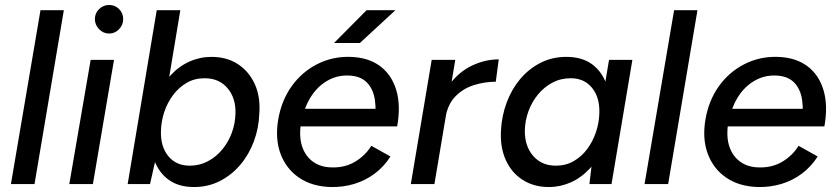

<svg xmlns="http://www.w3.org/2000/svg" viewBox="-20 -741 3370 773"><path d="M24 0 143 -700H237L119 0Z M259 0 345 -500H439L354 0ZM419 -606Q396 -606 379 -623.5Q362 -641 362 -664Q362 -688 379 -704.5Q396 -721 419 -721Q443 -721 459.5 -704.5Q476 -688 476 -664Q476 -641 459.5 -623.5Q443 -606 419 -606Z M494 0 611 -700H706L605 -93L584 0ZM831 -512Q893 -512 937.5 -483Q982 -454 1005.5 -403Q1029 -352 1024 -284Q1022 -225 1002 -171.5Q982 -118 947 -77Q912 -36 865 -12Q818 12 761 12Q700 12 660 -16.5Q620 -45 601 -96Q582 -147 586 -214Q589 -287 610 -343Q631 -399 665.5 -436.5Q700 -474 742.5 -493Q785 -512 831 -512ZM804 -426Q763 -426 731.5 -407.5Q700 -389 677 -358.5Q654 -328 641.5 -290.5Q629 -253 628 -214Q626 -151 657.5 -112.5Q689 -74 744 -74Q784 -74 817.5 -92Q851 -110 875.5 -140Q900 -170 913.5 -207Q927 -244 928 -284Q930 -346 896 -386Q862 -426 804 -426Z M1312 12Q1237 10 1185 -25Q1133 -60 1110 -120.5Q1087 -181 1100 -259Q1113 -336 1154 -393.5Q1195 -451 1256.5 -482.5Q1318 -514 1390 -512Q1463 -510 1510 -475Q1557 -440 1575.5 -378Q1594 -316 1579 -232H1486Q1496 -292 1489.5 -337.5Q1483 -383 1456.5 -409.5Q1430 -436 1381 -437Q1334 -438 1294.5 -414Q1255 -390 1229 -347Q1203 -304 1192 -247Q1183 -191 1196.5 -151Q1210 -111 1241.5 -89Q1273 -67 1318 -67Q1370 -66 1410.5 -90.5Q1451 -115 1475 -154L1552 -111Q1526 -70 1488.5 -42Q1451 -14 1406 -0.5Q1361 13 1312 12ZM1159 -232 1166 -303H1533L1527 -232ZM1325 -568 1456 -700H1572L1429 -568Z M1634 0 1718 -500H1813L1729 0ZM1737 -269Q1751 -350 1790 -401.5Q1829 -453 1881.5 -477.5Q1934 -502 1988 -502L1976 -412Q1932 -412 1888.5 -398.5Q1845 -385 1814 -353.5Q1783 -322 1774 -270Z M2353 0 2364 -93 2432 -500H2526L2442 0ZM2190 12Q2129 12 2084 -17Q2039 -46 2016 -97.5Q1993 -149 1997 -216Q2000 -275 2020 -328.5Q2040 -382 2074.5 -423Q2109 -464 2156 -488Q2203 -512 2260 -512Q2322 -512 2362 -483.5Q2402 -455 2420.5 -404.5Q2439 -354 2435 -286Q2432 -213 2411 -157Q2390 -101 2355.5 -63.5Q2321 -26 2278.5 -7Q2236 12 2190 12ZM2218 -74Q2258 -74 2290 -92.5Q2322 -111 2344.5 -141.5Q2367 -172 2379.5 -209.5Q2392 -247 2393 -286Q2395 -349 2363.5 -387.5Q2332 -426 2278 -426Q2237 -426 2203.5 -408Q2170 -390 2145.5 -360Q2121 -330 2107.5 -293Q2094 -256 2093 -216Q2092 -154 2126 -114Q2160 -74 2218 -74Z M2575 0 2694 -700H2788L2670 0Z M3032 12Q2957 10 2905 -25Q2853 -60 2830 -120.5Q2807 -181 2820 -259Q2833 -336 2874 -393.5Q2915 -451 2976.5 -482.5Q3038 -514 3110 -512Q3183 -510 3230 -475Q3277 -440 3295.5 -378Q3314 -316 3299 -232H3206Q3216 -292 3209.5 -337.5Q3203 -383 3176.5 -409.5Q3150 -436 3101 -437Q3054 -438 3014.5 -414Q2975 -390 2949 -347Q2923 -304 2912 -247Q2903 -191 2916.5 -151Q2930 -111 2961.5 -89Q2993 -67 3038 -67Q3090 -66 3130.5 -90.5Q3171 -115 3195 -154L3272 -111Q3246 -70 3208.5 -42Q3171 -14 3126 -0.5Q3081 13 3032 12ZM2879 -232 2886 -303H3253L3247 -232Z"/></svg>

Font: Figtree Light Medium
Style: Italic
Weight: 500
Italic angle: -9.5°
Version: Version 2.000